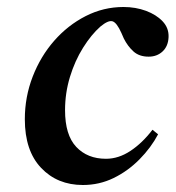

<svg xmlns="http://www.w3.org/2000/svg" viewBox="-20 -515 502 549"><path d="M217 14Q144 14 97.5 -35Q51 -84 51 -174Q51 -238 73.5 -296Q96 -354 135 -398.5Q174 -443 225 -469Q276 -495 333 -495Q368 -495 397.5 -484Q427 -473 445 -454Q463 -435 462 -409Q461 -383 445 -368Q429 -353 405 -353Q378 -353 361.5 -368Q345 -383 334 -405L327 -421Q314 -450 302 -454Q290 -458 267 -439Q241 -416 217.5 -378.5Q194 -341 180 -295Q166 -249 166 -200Q166 -129 198 -95Q230 -61 283 -61Q319 -61 353 -83.5Q387 -106 416 -144L432 -131Q412 -93 379 -59.5Q346 -26 305 -6Q264 14 217 14Z"/></svg>

Font: DeepMind Serif Text
Style: Italic
Weight: 400
Italic angle: -12°
Designer: Frank Grießhammer / Modifications: Colophon Foundry
Foundry: Colophon Foundry
Version: Version 5.003; ttfautohint (v1.8.2)